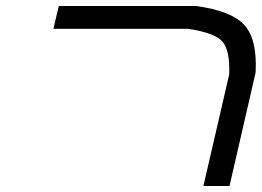

<svg xmlns="http://www.w3.org/2000/svg" viewBox="-20 -620 873 640"><path d="M633 -600Q752 -584 795 -536Q838 -488 832 -378L745 0H658L744 -372Q747 -453 721 -482Q696 -510 608 -524H158L176 -600Z"/></svg>

Font: Miedinger
Style: Italic
Weight: 400
Italic angle: -13°
Version: Version 001.000